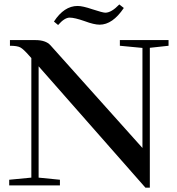

<svg xmlns="http://www.w3.org/2000/svg" viewBox="-20 -846 808 876"><path d="M434.6 -733.4Q409.2 -733.4 366.2 -749.5Q320.3 -765.6 297.9 -765.6Q274.4 -765.6 245.1 -731.9L226.1 -747.6Q272.5 -818.8 334 -818.8Q357.4 -818.8 401.4 -803.7Q449.2 -788.1 460.4 -788.1Q488.3 -788.1 524.4 -825.7L544.9 -809.6Q493.7 -733.4 434.6 -733.4ZM22 0V-25.9L123 -35.6V-581.1L113.8 -591.3Q86.9 -622.1 72.8 -629.6Q58.6 -637.2 25.4 -637.2V-663.1H141.1Q189 -663.1 210.4 -639.2L629.9 -170.9V-627.4L526.9 -637.2V-663.1H749V-637.2L663.6 -627.9V10.3H643.6L156.2 -543.5V-35.6L253.4 -25.9V0Z"/></svg>

Font: Elstob 14pt Medium
Style: Regular
Weight: 500
Designer: Peter S. Baker
Version: Version 1.015